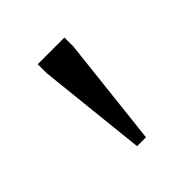

<svg xmlns="http://www.w3.org/2000/svg" viewBox="-82 -730 328 328"><g transform="rotate(-45 82.5 -565.5)"><path d="M71.5 -456 50.5 -653.5V-675H115V-653.5L93 -456Z"/></g></svg>

Font: Newsreader 24pt Light
Style: Regular
Weight: 300
Designer: Hugues Gentile
Foundry: Production Type
Version: Version 1.003